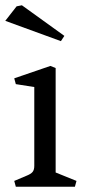

<svg xmlns="http://www.w3.org/2000/svg" viewBox="-30 -708 321 728"><path d="M100 -79V-378L30 -389L24 -411L161 -458L181 -450V-54L260 -22L254 0H30L24 -22L69 -41Q87 -48 93.5 -56Q100 -64 100 -79ZM201 -552 -10 -629 33 -684 53 -688 214 -572Z"/></svg>

Font: Fenix
Style: Regular
Weight: 400
Designer: Fernando Diaz
Foundry: Fernando Diaz
Version: 004.301